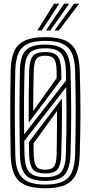

<svg xmlns="http://www.w3.org/2000/svg" viewBox="-20 -1010 491 1039"><path d="M225 9Q156.4 9 115.9 -9.2Q75.4 -27.4 57.3 -66.9Q39.1 -106.4 37.8 -170.5Q36.7 -232.1 36.1 -288.8Q35.4 -345.4 35.4 -400.3Q35.4 -455.2 36.1 -511.8Q36.7 -568.5 37.8 -630.2Q39.1 -694.1 57.3 -733.4Q75.4 -772.8 115.9 -790.9Q156.4 -809 225 -809Q293.3 -809 333.4 -790.5Q373.4 -772.1 391.4 -732.7Q409.4 -693.4 411.3 -630.3Q413.5 -562.5 414.5 -505.4Q415.5 -448.3 415.4 -395.5Q415.3 -342.7 414.3 -287.9Q413.3 -233.1 411.3 -169.7Q409.4 -105.8 390.9 -66.5Q372.5 -27.2 332.3 -9.1Q292.2 9 225 9ZM225 -91.6Q260.6 -91.6 273.2 -110Q285.7 -128.4 286.5 -175.3Q287.1 -212.6 287.6 -252.9Q288 -293.1 288.4 -333.2Q288.7 -373.3 288.6 -409.7L161.4 -233.6Q161.4 -224.3 161.6 -216.5Q161.8 -208.7 162 -201.6Q162.3 -194.6 162.4 -187.5Q162.6 -180.5 162.6 -172.9Q163.8 -129.4 175.6 -110.5Q187.4 -91.6 225 -91.6ZM225 -71.5Q175.3 -71.5 157.4 -94.6Q139.4 -117.8 137.7 -172.1Q137.4 -184 137.2 -195.4Q137 -206.8 136.8 -218.1Q136.7 -229.5 136.4 -241L314.9 -476.9Q315.6 -421.2 315.3 -372.9Q315.1 -324.6 314.1 -276.4Q313.2 -228.3 311.5 -173.1Q309.9 -118.8 292.3 -95.2Q274.7 -71.5 225 -71.5ZM225 -51.3Q286.8 -51.3 310.6 -79.2Q334.4 -107.1 336.5 -172.9Q338.4 -238.9 339.2 -299Q339.9 -359.1 339.8 -417.9Q339.6 -476.7 338.3 -539L111.1 -246.8Q111.3 -237.6 111.5 -229Q111.6 -220.4 111.8 -211.8Q112.1 -203.1 112.2 -193.4Q112.4 -183.7 112.7 -172.1Q114.3 -107.2 138 -79.3Q161.7 -51.3 225 -51.3ZM225 -11.1Q284.5 -11.1 319.2 -27.5Q353.9 -43.8 369.3 -79.2Q384.8 -114.5 386.4 -171.3Q388.1 -236.8 388.9 -294.8Q389.7 -352.8 389.7 -407.3Q389.7 -461.8 388.8 -516.3Q387.9 -570.8 386.4 -629.3Q384.8 -686.3 369.2 -721.4Q353.7 -756.5 319 -772.7Q284.3 -788.9 225 -788.9Q164.2 -788.9 129.3 -772.4Q94.4 -755.8 79.4 -720.7Q64.3 -685.5 62.8 -629.3Q61.3 -569.3 60.6 -513.8Q60 -458.2 60.1 -403.4Q60.2 -348.5 60.8 -291.3Q61.5 -234.2 62.8 -171.3Q64.6 -83.4 101.2 -47.2Q137.9 -11.1 225 -11.1ZM225 -31.2Q148.1 -31.2 118.6 -63.8Q89.1 -96.4 87.8 -171.3Q86.6 -232.4 86 -288.7Q85.4 -345 85.4 -400Q85.4 -455 86 -511.5Q86.6 -568 87.8 -629.3Q89.1 -704.4 118.7 -736.6Q148.3 -768.8 225 -768.8Q299.5 -768.8 329.1 -736.4Q358.8 -704.1 361.4 -628.5Q363.4 -570.3 364.3 -515Q365.3 -459.7 365.3 -404.7Q365.3 -349.6 364.4 -292.2Q363.4 -234.8 361.4 -172.1Q358.8 -96.2 329.1 -63.7Q299.5 -31.2 225 -31.2ZM110.5 -282.4 337.3 -574.2Q337.3 -582 337.1 -591.4Q337 -600.9 336.8 -610.4Q336.7 -619.9 336.5 -627.7Q334.5 -693.3 310.7 -721Q286.9 -748.7 225 -748.7Q160.5 -748.7 137.5 -720.4Q114.5 -692.2 112.7 -628.5Q111.2 -568.1 110.5 -512.8Q109.7 -457.4 109.7 -401.4Q109.7 -345.4 110.5 -282.4ZM135.4 -345.7Q135.2 -389.4 135.3 -434.1Q135.3 -478.9 136 -527Q136.6 -575.1 137.9 -628.5Q139.2 -680.8 156.4 -704.7Q173.6 -728.5 225 -728.5Q273.8 -728.5 291.9 -705.4Q310 -682.3 311.5 -626.9Q311.8 -618.3 311.8 -608.3Q311.9 -598.3 312.3 -581.5ZM159.7 -409.2 286.7 -587.9Q286.7 -596.8 286.6 -607.2Q286.6 -617.7 286.5 -625.3Q285.7 -670.4 273.8 -689.4Q261.9 -708.4 225 -708.4Q187.7 -708.4 175.7 -689.9Q163.8 -671.5 162.6 -627.7Q161.3 -566.5 160.5 -516.3Q159.8 -466.1 159.7 -409.2ZM181.9 -845 272.8 -990.3H300.6L205.8 -845ZM274.7 -845 380.7 -990.3H408.4L298.6 -845ZM228.3 -845 326.7 -990.3H354.5L252.1 -845Z"/></svg>

Font: Big Shoulders Inline Thin
Style: Regular
Weight: 100
Designer: Patric King
Foundry: XO Type Co
Version: Version 2.002